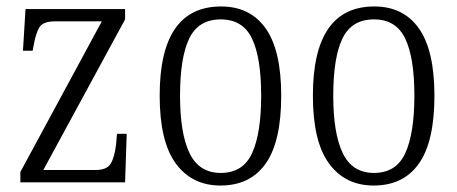

<svg xmlns="http://www.w3.org/2000/svg" viewBox="-20 -564 1413 594"><path d="M43 0V-32L295 -498H151Q114 -498 102.5 -480.5Q91 -463 84 -423L81 -407H51L59 -536H367V-504L114 -38H275Q310 -38 322 -57Q334 -76 339 -116L342 -150H372L367 0Z M662 10Q574 10 524 -58Q474 -126 474 -268Q474 -544 664 -544Q754 -544 802 -476Q850 -408 850 -268Q850 -126 802 -58Q754 10 662 10ZM663 -29Q732 -29 760 -90.5Q788 -152 788 -268Q788 -386 759.5 -445Q731 -504 663 -504Q594 -504 565.5 -445Q537 -386 537 -268Q537 -151 566.5 -90Q596 -29 663 -29Z M1136 10Q1048 10 998 -58Q948 -126 948 -268Q948 -544 1138 -544Q1228 -544 1276 -476Q1324 -408 1324 -268Q1324 -126 1276 -58Q1228 10 1136 10ZM1137 -29Q1206 -29 1234 -90.5Q1262 -152 1262 -268Q1262 -386 1233.5 -445Q1205 -504 1137 -504Q1068 -504 1039.5 -445Q1011 -386 1011 -268Q1011 -151 1040.5 -90Q1070 -29 1137 -29Z"/></svg>

Font: Noto Serif Tamil Condensed Light
Style: Italic
Weight: 300
Width: 3
Italic angle: -12°
Designer: Indian Type Foundry, Tom Grace, and the Monotype Design Team
Foundry: Monotype Imaging Inc.
Version: Version 2.003; ttfautohint (v1.8.4.7-5d5b)